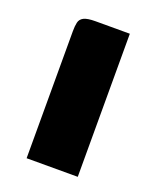

<svg xmlns="http://www.w3.org/2000/svg" viewBox="-96 -520 473 580"><g transform="rotate(20 140.5 -230.0)"><path d="M58.1 0Q58.1 -102.1 58.1 -204.2Q58.1 -306.3 58.1 -408.3Q58.1 -425 60.7 -436.5Q63.2 -448.1 74.7 -454.1Q86.1 -460 112.4 -460H222.5V0Z"/></g></svg>

Font: Genos Thin
Style: Regular
Weight: 100
Designer: Robert E. Leuschke
Foundry: Robert E. Leuschke
Version: Version 1.010